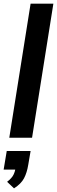

<svg xmlns="http://www.w3.org/2000/svg" viewBox="-23 -756 313 1054"><path d="M28 0 145 -736H270L153 0ZM54 278 16 242Q42 222 51 203.5Q60 185 64 160L89 175H-3L14 73H145L132 149Q125 192 109 222.5Q93 253 54 278Z"/></svg>

Font: Mulish ExtraLight
Style: Italic
Weight: 200
Italic angle: -9°
Designer: Vernon Adams
Foundry: Vernon Adams
Version: Version 3.603